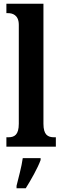

<svg xmlns="http://www.w3.org/2000/svg" viewBox="-20 -780 331 1021"><path d="M14 0H277V-50H268C234 -50 211 -63 211 -122V-760H14V-710H24C44 -710 80 -702 80 -648V-122C80 -63 57 -50 24 -50H14ZM68 208V221H117C144 178 181 113 196 71V61H101C95 107 78 166 68 208Z"/></svg>

Font: Noto Serif Georgian ExtraCondensed Bold
Style: Regular
Weight: 700
Width: 2
Designer: Monotype Design Team, Akaki Razmadze
Foundry: Google LLC
Version: Version 2.003